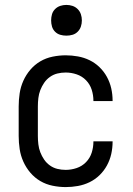

<svg xmlns="http://www.w3.org/2000/svg" viewBox="-20 -753 540 781"><path d="M247 8Q221 8 194 2.5Q167 -3 144 -16.5Q121 -30 103.5 -50.5Q86 -71 75 -95.5Q64 -120 60 -146.5Q56 -173 56 -200V-320Q56 -347 60 -373.5Q64 -400 75 -424.5Q86 -449 103.5 -469.5Q121 -490 144 -503.5Q167 -517 194 -522.5Q221 -528 247 -528Q272 -528 297 -523.5Q322 -519 344.5 -508Q367 -497 385 -479.5Q403 -462 415 -440Q427 -418 432.5 -393.5Q438 -369 438 -344V-342H360V-343Q360 -366 353 -388Q346 -410 330 -426.5Q314 -443 292 -450.5Q270 -458 247 -458Q230 -458 213.5 -454Q197 -450 183 -440Q169 -430 159.5 -416Q150 -402 144 -386.5Q138 -371 136 -354Q134 -337 134 -320V-200Q134 -183 136 -166Q138 -149 144 -133.5Q150 -118 159.5 -104Q169 -90 183 -80Q197 -70 213.5 -66Q230 -62 247 -62Q270 -62 292 -69.5Q314 -77 330 -93.5Q346 -110 353 -132Q360 -154 360 -177V-178H438V-176Q438 -151 432.5 -126.5Q427 -102 415 -80Q403 -58 385 -40.5Q367 -23 344.5 -12Q322 -1 297 3.5Q272 8 247 8ZM250 -608Q237 -608 225 -611.5Q213 -615 204 -624Q195 -633 191.5 -645Q188 -657 188 -670Q188 -683 191.5 -695Q195 -707 204 -716Q213 -725 225 -729Q237 -733 250 -733Q263 -733 275 -729Q287 -725 296 -716Q305 -707 309 -695Q313 -683 313 -670Q313 -657 309 -645Q305 -633 296 -624Q287 -615 275 -611.5Q263 -608 250 -608Z"/></svg>

Font: Iosevka www.saffi
Style: Regular
Weight: 400
Monospace: yes
Designer: Belleve Invis
Foundry: Belleve Invis
Version: Version 22.0.2; ttfautohint (v1.8.3)